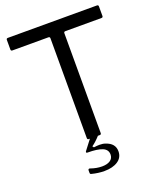

<svg xmlns="http://www.w3.org/2000/svg" viewBox="-175 -868 986 1193"><g transform="rotate(-20 318.5 -271.5)"><path d="M613 -763Q623 -763 623 -753V-690Q623 -680 613 -680H374Q364 -680 364 -670V-10Q364 0 354 0H342Q312 33 287 50L294 59Q318 56 332 56Q355 56 370 62Q429 81 429 134Q429 175 395 197.5Q361 220 306 220Q266 220 223 209Q214 208 214 198V182Q214 177 217.5 174.5Q221 172 226 174Q265 188 302 188Q336 188 356 174.5Q376 161 376 136Q376 103 343 89.5Q310 76 246 76Q239 76 237.5 72.5Q236 69 240 64L289 0H282Q272 0 272 -10V-670Q272 -680 262 -680H24Q14 -680 14 -690V-753Q14 -763 24 -763Z"/></g></svg>

Font: Open Sauce Two
Style: Regular
Weight: 400
Designer: Alfredo Marco Pradil
Foundry: Creative Sauce Fz LLC
Version: Version 1.477